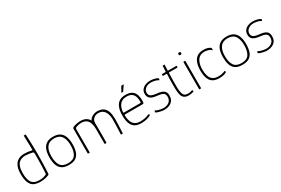

<svg xmlns="http://www.w3.org/2000/svg" viewBox="84 -1771 4167 2843"><g transform="rotate(-30 2167.0 -349.0)"><path d="M50 -230Q50 -306 67.5 -353.5Q85 -401 113.5 -427Q142 -453 175.5 -462.5Q209 -472 241 -472Q276 -472 307 -468Q338 -464 357 -459Q371 -455 375.5 -455Q380 -455 380 -465Q380 -482 379.5 -511Q379 -540 378 -573Q377 -606 376 -636Q375 -666 374.5 -685Q374 -704 374 -704Q374 -706 375.5 -707Q377 -708 378 -708H404Q405 -708 406.5 -707Q408 -706 408 -704Q411 -648 413 -592Q415 -536 416 -480.5Q417 -425 417 -369Q417 -313 416 -257.5Q415 -202 413 -147Q411 -92 408 -37Q408 -33 405.5 -28Q403 -23 393 -18Q365 -6 325.5 2Q286 10 245 10Q204 9 166 -2Q128 -13 104 -39Q77 -68 63.5 -116Q50 -164 50 -230ZM83 -230Q83 -166 96 -123Q109 -80 133 -57Q158 -32 199 -24Q240 -16 283 -21Q326 -26 357 -40Q364 -44 369 -47Q374 -50 374 -55Q376 -82 378 -122Q380 -162 381 -206Q382 -250 382.5 -290.5Q383 -331 383 -361Q383 -391 382 -401Q382 -412 376.5 -417Q371 -422 365 -424Q336 -431 301 -435.5Q266 -440 241 -440Q217 -440 189.5 -432.5Q162 -425 137.5 -404Q113 -383 98 -341Q83 -299 83 -230Z M740 5Q662 5 619 -25.5Q576 -56 559 -110.5Q542 -165 542 -236Q542 -307 560.5 -361.5Q579 -416 622.5 -446.5Q666 -477 740 -477Q815 -477 858 -446.5Q901 -416 919.5 -361.5Q938 -307 938 -236Q938 -165 921 -110.5Q904 -56 861.5 -25.5Q819 5 740 5ZM740 -24Q832 -24 868.5 -80Q905 -136 905 -236Q905 -337 865.5 -392Q826 -447 740 -447Q655 -447 615 -392Q575 -337 575 -236Q575 -135 612 -79.5Q649 -24 740 -24Z M1067 0Q1063 0 1063 -4V-421Q1063 -435 1067.5 -441Q1072 -447 1080 -451Q1090 -455 1109.5 -461Q1129 -467 1154 -471.5Q1179 -476 1203 -476Q1264 -476 1300.5 -454.5Q1337 -433 1356 -398Q1366 -423 1388.5 -440Q1411 -457 1438.5 -466.5Q1466 -476 1490 -476Q1561 -476 1600 -446.5Q1639 -417 1654.5 -366.5Q1670 -316 1670 -253Q1670 -202 1668 -151.5Q1666 -101 1664 -62.5Q1662 -24 1661 -7Q1661 -3 1659 -1.5Q1657 0 1654 0H1635Q1631 0 1629.5 -1.5Q1628 -3 1628 -6Q1629 -17 1630.5 -57Q1632 -97 1634 -151Q1636 -205 1636 -257Q1636 -293 1628.5 -327Q1621 -361 1604.5 -387.5Q1588 -414 1561 -429.5Q1534 -445 1495 -445Q1449 -445 1416 -416.5Q1383 -388 1383 -340Q1383 -281 1383.5 -237Q1384 -193 1384 -157Q1384 -121 1383.5 -85.5Q1383 -50 1383 -8Q1383 0 1375 0H1357Q1350 0 1350 -7V-253Q1350 -311 1336.5 -354Q1323 -397 1291.5 -421Q1260 -445 1205 -445Q1180 -445 1157 -440Q1134 -435 1116 -428Q1096 -421 1096 -401V-4Q1096 0 1092 0Z M1787 -237Q1787 -284 1796 -327Q1805 -370 1826 -404Q1847 -438 1884 -457.5Q1921 -477 1978 -477Q2037 -477 2072 -459.5Q2107 -442 2125 -412.5Q2143 -383 2149 -347.5Q2155 -312 2155 -276Q2155 -242 2149 -235.5Q2143 -229 2132 -229H1831Q1830 -229 1825 -227.5Q1820 -226 1820 -216Q1821 -160 1836.5 -116.5Q1852 -73 1887 -49Q1922 -25 1979 -25Q2013 -25 2053 -32Q2093 -39 2124 -55Q2129 -58 2132.5 -58.5Q2136 -59 2138 -55L2145 -41Q2146 -39 2145.5 -37.5Q2145 -36 2142 -34Q2111 -15 2068 -5Q2025 5 1979 5Q1920 5 1882.5 -13.5Q1845 -32 1824 -65Q1803 -98 1795 -142Q1787 -186 1787 -237ZM2121 -281Q2121 -322 2110.5 -360Q2100 -398 2069.5 -422.5Q2039 -447 1978 -447Q1934 -447 1904 -430.5Q1874 -414 1856.5 -388Q1839 -362 1831 -332Q1823 -302 1821 -275Q1821 -268 1822.5 -264.5Q1824 -261 1833 -261H2100Q2111 -261 2116 -264.5Q2121 -268 2121 -281ZM1947 -532Q1944 -532 1944 -533.5Q1944 -535 1945 -536L1992 -621Q1994 -625 2000 -625H2033Q2035 -625 2035.5 -624Q2036 -623 2034 -621L1975 -535Q1974 -534 1972.5 -533Q1971 -532 1969 -532Z M2236 -60Q2236 -62 2237.5 -62Q2239 -62 2241 -60Q2257 -49 2282 -41Q2307 -33 2332.5 -29Q2358 -25 2375 -25Q2409 -25 2439.5 -37Q2470 -49 2489 -75Q2508 -101 2508 -142Q2508 -189 2476 -207Q2444 -225 2376 -231Q2334 -235 2302 -246.5Q2270 -258 2252 -282Q2234 -306 2234 -345Q2234 -388 2256.5 -417Q2279 -446 2316.5 -461.5Q2354 -477 2397 -477Q2432 -477 2471 -468Q2510 -459 2531 -442Q2532 -441 2532 -440Q2532 -439 2532 -437L2526 -415Q2524 -410 2519 -415Q2502 -429 2465.5 -438Q2429 -447 2397 -447Q2337 -447 2302 -417Q2267 -387 2267 -345Q2267 -302 2301 -284Q2335 -266 2393 -261Q2429 -258 2456.5 -250.5Q2484 -243 2503 -230Q2522 -217 2531.5 -195.5Q2541 -174 2541 -142Q2541 -100 2526 -72Q2511 -44 2485.5 -27Q2460 -10 2429.5 -2.5Q2399 5 2368 5Q2355 5 2330 1Q2305 -3 2279 -10.5Q2253 -18 2236 -28Q2233 -30 2232 -31Q2231 -32 2232 -35Z M2795 0Q2737 0 2709 -25Q2681 -50 2673 -96Q2664 -139 2664 -187Q2664 -235 2664 -287Q2664 -324 2665 -360.5Q2666 -397 2668 -433Q2668 -442 2660 -442H2603Q2602 -442 2600.5 -444Q2599 -446 2599 -446V-468Q2599 -468 2600.5 -470Q2602 -472 2603 -472H2660Q2664 -472 2666 -473.5Q2668 -475 2668 -480L2673 -572Q2673 -576 2676 -576H2702Q2704 -576 2705 -575Q2706 -574 2706 -572L2702 -481Q2701 -477 2703 -474.5Q2705 -472 2709 -472H2848Q2850 -472 2851 -471Q2852 -470 2852 -468V-446Q2852 -446 2851 -444Q2850 -442 2848 -442H2709Q2707 -442 2704 -440Q2701 -438 2701 -433Q2700 -396 2698.5 -358.5Q2697 -321 2697 -283Q2697 -239 2697 -192Q2697 -145 2707 -100Q2714 -65 2734 -47Q2754 -29 2800 -29Q2816 -29 2832 -32.5Q2848 -36 2865 -42Q2869 -44 2870.5 -43.5Q2872 -43 2873 -40L2879 -25Q2881 -21 2879 -19Q2877 -17 2872 -14Q2862 -10 2845.5 -6.5Q2829 -3 2814.5 -1.5Q2800 0 2795 0Z M3005 -603Q3005 -592 3001.5 -587Q2998 -582 2983 -582Q2969 -582 2964.5 -587Q2960 -592 2960 -603Q2960 -614 2964.5 -619Q2969 -624 2983 -624Q2998 -624 3001.5 -619Q3005 -614 3005 -603ZM3000 -4Q3000 0 2997 0H2971Q2967 0 2967 -4V-468Q2967 -472 2971 -472H2997Q3000 -472 3000 -468Z M3312 5Q3254 5 3216.5 -13Q3179 -31 3158 -63.5Q3137 -96 3128.5 -139.5Q3120 -183 3120 -234Q3120 -281 3129 -324.5Q3138 -368 3159 -402.5Q3180 -437 3217 -457Q3254 -477 3311 -477Q3351 -477 3380 -468.5Q3409 -460 3428 -444Q3432 -440 3432.5 -438.5Q3433 -437 3433 -432V-409Q3433 -404 3430 -404Q3427 -404 3424 -407Q3408 -426 3375.5 -436Q3343 -446 3311 -446Q3264 -446 3233.5 -427Q3203 -408 3185.5 -376.5Q3168 -345 3160.5 -307.5Q3153 -270 3153 -233Q3153 -171 3167.5 -124Q3182 -77 3217 -51Q3252 -25 3312 -25Q3348 -25 3375 -31.5Q3402 -38 3423 -48Q3427 -51 3430 -47L3439 -31Q3441 -28 3439.5 -26.5Q3438 -25 3436 -24Q3414 -9 3382 -2Q3350 5 3312 5Z M3707 5Q3629 5 3586 -25.5Q3543 -56 3526 -110.5Q3509 -165 3509 -236Q3509 -307 3527.5 -361.5Q3546 -416 3589.5 -446.5Q3633 -477 3707 -477Q3782 -477 3825 -446.5Q3868 -416 3886.5 -361.5Q3905 -307 3905 -236Q3905 -165 3888 -110.5Q3871 -56 3828.5 -25.5Q3786 5 3707 5ZM3707 -24Q3799 -24 3835.5 -80Q3872 -136 3872 -236Q3872 -337 3832.5 -392Q3793 -447 3707 -447Q3622 -447 3582 -392Q3542 -337 3542 -236Q3542 -135 3579 -79.5Q3616 -24 3707 -24Z M3991 -60Q3991 -62 3992.5 -62Q3994 -62 3996 -60Q4012 -49 4037 -41Q4062 -33 4087.5 -29Q4113 -25 4130 -25Q4164 -25 4194.5 -37Q4225 -49 4244 -75Q4263 -101 4263 -142Q4263 -189 4231 -207Q4199 -225 4131 -231Q4089 -235 4057 -246.5Q4025 -258 4007 -282Q3989 -306 3989 -345Q3989 -388 4011.5 -417Q4034 -446 4071.5 -461.5Q4109 -477 4152 -477Q4187 -477 4226 -468Q4265 -459 4286 -442Q4287 -441 4287 -440Q4287 -439 4287 -437L4281 -415Q4279 -410 4274 -415Q4257 -429 4220.5 -438Q4184 -447 4152 -447Q4092 -447 4057 -417Q4022 -387 4022 -345Q4022 -302 4056 -284Q4090 -266 4148 -261Q4184 -258 4211.5 -250.5Q4239 -243 4258 -230Q4277 -217 4286.5 -195.5Q4296 -174 4296 -142Q4296 -100 4281 -72Q4266 -44 4240.5 -27Q4215 -10 4184.5 -2.5Q4154 5 4123 5Q4110 5 4085 1Q4060 -3 4034 -10.5Q4008 -18 3991 -28Q3988 -30 3987 -31Q3986 -32 3987 -35Z"/></g></svg>

Font: Glory Thin
Style: Regular
Weight: 100
Designer: Robert Leuschke
Foundry: Robert Leuschke
Version: Version 1.011